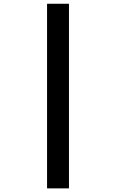

<svg xmlns="http://www.w3.org/2000/svg" viewBox="-20 -865 626 1036"><path d="M233.9 151.4V-844.7H352.1V151.4Z"/></svg>

Font: Cascadia Mono PL SemiBold
Style: Regular
Weight: 600
Monospace: yes
Designer: Aaron Bell
Foundry: Saja Typeworks
Version: Version 2404.023; ttfautohint (v1.8.4)